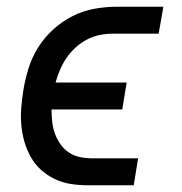

<svg xmlns="http://www.w3.org/2000/svg" viewBox="-20 -550 540 570"><path d="M240 0Q214 0 189 -4Q164 -8 141.5 -19Q119 -30 101.5 -46Q84 -62 72 -83Q60 -104 53 -127.5Q46 -151 43.5 -177Q41 -203 43 -228.5Q45 -254 49 -280Q54 -312 64 -345Q74 -378 92.5 -408Q111 -438 138 -462.5Q165 -487 196 -502.5Q227 -518 260.5 -524Q294 -530 327 -530H465L451 -450H314Q295 -450 275.5 -446Q256 -442 238 -432.5Q220 -423 204.5 -409Q189 -395 177.5 -378Q166 -361 158 -342.5Q150 -324 145 -305H356L343 -225H133Q133 -207 135 -188.5Q137 -170 143 -153.5Q149 -137 159 -122.5Q169 -108 183.5 -98Q198 -88 216 -84Q234 -80 253 -80H390L377 0Z"/></svg>

Font: Iosevka Slab Medium
Style: Italic
Weight: 500
Italic angle: -9°
Monospace: yes
Designer: Belleve Invis
Foundry: Belleve Invis
Version: Version 11.1.0; ttfautohint (v1.8.3)